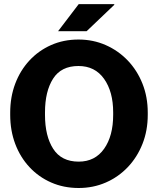

<svg xmlns="http://www.w3.org/2000/svg" viewBox="-20 -916 775 946"><path d="M367.7 10.3Q293.9 10.3 232.2 -16.8Q170.4 -43.9 125 -92.8Q79.6 -141.6 54.9 -207.3Q30.3 -272.9 30.3 -350.1V-361.3Q30.3 -438 54.9 -503.4Q79.6 -568.8 124.8 -617.7Q169.9 -666.5 231.4 -693.8Q293 -721.2 366.7 -721.2Q439 -721.2 501 -693.8Q563 -666.5 609.6 -617.7Q656.2 -568.8 682.1 -503.4Q708 -438 708 -361.3V-350.1Q708 -272.9 682.1 -207.3Q656.2 -141.6 609.9 -92.8Q563.5 -43.9 501.5 -16.8Q439.5 10.3 367.7 10.3ZM367.7 -119.6Q448.2 -119.6 492.9 -182.9Q537.6 -246.1 537.6 -350.1V-362.3Q537.6 -464.4 492.7 -527.6Q447.8 -590.8 366.7 -590.8Q281.2 -590.8 241.5 -528.3Q201.7 -465.8 201.7 -362.3V-350.1Q201.7 -245.6 242.2 -182.6Q282.7 -119.6 367.7 -119.6ZM266.1 -762.2 367.7 -895.5H542.5L543.5 -892.6L406.7 -762.2Z"/></svg>

Font: Roboto Slab Black
Style: Regular
Weight: 900
Designer: Google
Version: Version 2.000; ttfautohint (v1.8.1.43-b0c9)